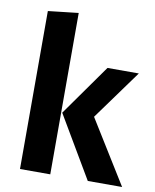

<svg xmlns="http://www.w3.org/2000/svg" viewBox="-85 -822 718 887"><g transform="rotate(10 274.5 -378.5)"><path d="M212 0H70V-741L212 -757ZM365 -297 549 0H388L217 -290L387 -530H534Z"/></g></svg>

Font: Wolseley Sans SemiBold
Style: Regular
Weight: 600
Designer: Carrois Corporate & Edenspiekermann AG
Foundry: Carrois Corporate GbR & Edenspiekermann AG
Version: Version 4.202